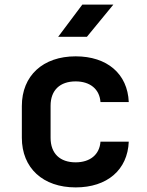

<svg xmlns="http://www.w3.org/2000/svg" viewBox="-20 -805 640 835"><path d="M233 -645H358L473 -785H338ZM309 10C446 10 535 -66 540 -189H417C413 -132 371 -99 309 -99C241 -99 200 -137 200 -206V-345C200 -413 241 -451 309 -451C371 -451 413 -418 417 -361H540C535 -484 446 -560 309 -560C167 -560 75 -476 75 -344V-206C75 -74 167 10 309 10Z"/></svg>

Font: JetBrains Mono
Style: Bold
Weight: 558
Monospace: yes
Designer: Philipp Nurullin, Konstantin Bulenkov
Foundry: JetBrains
Version: Version 2.305